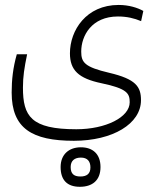

<svg xmlns="http://www.w3.org/2000/svg" viewBox="-20 -401 626 764"><path d="M273.9 159.2C428.2 159.2 541 91.8 541 -2.4C541 -56.2 520.5 -86.4 414.6 -111.3C316.4 -134.3 303.2 -152.8 303.2 -195.8C303.2 -258.8 344.7 -335.4 449.2 -335.4C484.4 -335.4 513.7 -328.6 541.5 -316.9L550.3 -357.4C527.8 -370.1 493.2 -381.3 452.1 -381.3C323.2 -381.3 258.3 -280.3 258.3 -189C258.3 -121.6 292.5 -88.9 383.8 -69.8C486.8 -48.3 496.1 -28.8 496.1 5.9C496.1 65.4 400.9 113.3 283.7 113.3C103.5 113.3 71.3 61.5 71.3 -52.2C71.3 -96.7 76.7 -130.4 87.9 -185.1H46.9C31.7 -131.8 26.4 -83 26.4 -32.7C26.4 109.9 107.4 159.2 273.9 159.2ZM297.9 342.3C346.2 342.3 379.9 317.9 379.9 263.7C379.9 211.4 348.6 185.1 301.8 185.1C254.9 185.1 221.2 212.9 221.2 263.7C221.2 314.9 246.6 342.3 297.9 342.3ZM299.8 301.3C273.4 301.3 261.2 290 261.2 263.7C261.2 238.3 276.9 226.1 301.8 226.1C327.6 226.1 339.8 240.7 339.8 265.1C339.8 290.5 325.2 301.3 299.8 301.3Z"/></svg>

Font: Cascadia Mono PL ExtraLight
Style: Regular
Weight: 200
Monospace: yes
Designer: Aaron Bell
Foundry: Saja Typeworks
Version: Version 2404.023